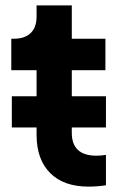

<svg xmlns="http://www.w3.org/2000/svg" viewBox="-20 -688 453 714"><path d="M116 -187V-214H24V-330H116V-427H22V-544H32Q72 -544 94 -565Q116 -586 116 -626V-668H247V-544H372V-427H247V-330H374V-214H247V-194Q247 -109 339 -109Q355 -109 374 -112V1Q342 6 309 6Q217 6 166.5 -44.5Q116 -95 116 -187Z"/></svg>

Font: Evergrow Sans
Style: Bold
Weight: 700
Foundry: 10Web
Version: Version 1.000